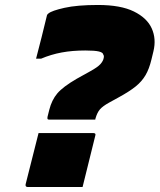

<svg xmlns="http://www.w3.org/2000/svg" viewBox="-20 -740 642 772"><path d="M374 -720Q465 -720 518 -694Q571 -668 590 -626Q609 -584 597 -534L589 -501Q580 -463 565 -437.5Q550 -412 525 -392Q500 -372 458 -349L418 -327Q393 -313 382 -300.5Q371 -288 364 -264L363 -259H179Q173 -259 171.5 -261Q170 -263 171 -270L178 -298Q188 -338 210.5 -364.5Q233 -391 288 -423L342 -453Q373 -470 384 -482.5Q395 -495 397 -507Q399 -516 395 -521Q394 -529 377.5 -533Q361 -537 323 -537Q271 -537 228 -529Q185 -521 145 -504H125Q136 -547 147 -589.5Q158 -632 168 -675Q169 -682 175 -686Q188 -697 239 -708.5Q290 -720 374 -720ZM312 12H92Q81 12 83 1L135 -205H355Q367 -205 363 -194Z"/></svg>

Font: Recursive Mn Lnr St Blk
Style: Italic
Weight: 900
Italic angle: -15°
Monospace: yes
Version: Version 1.079;hotconv 1.0.112;makeotfexe 2.5.65598; ttfautoh